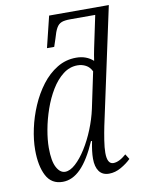

<svg xmlns="http://www.w3.org/2000/svg" viewBox="-86 -820 662 890"><g transform="rotate(-10 244.5 -375.0)"><path d="M137 10Q84 10 60 -36Q36 -82 36 -157Q36 -204 47.5 -257.5Q59 -311 81 -362Q103 -413 134.5 -454.5Q166 -496 207 -521Q248 -546 297 -546Q345 -546 377 -517Q379 -530 381.5 -545.5Q384 -561 387 -574L419 -726H302Q275 -726 260.5 -720.5Q246 -715 236.5 -698.5Q227 -682 218 -649L206 -613H172L208 -760H489L371 -211Q365 -182 359.5 -147Q354 -112 354 -88Q354 -35 383 -35Q410 -35 444 -65L459 -41Q440 -22 412 -6Q384 10 355 10Q324 10 308.5 -11.5Q293 -33 293 -71Q293 -88 295.5 -108.5Q298 -129 303 -153H298Q262 -70 222.5 -30Q183 10 137 10ZM156 -34Q179 -34 205 -57.5Q231 -81 255.5 -120Q280 -159 299 -206Q318 -253 328 -299L364 -470Q354 -491 336 -500.5Q318 -510 297 -510Q260 -510 229 -486Q198 -462 174 -422.5Q150 -383 133.5 -335.5Q117 -288 108.5 -241Q100 -194 100 -156Q100 -94 116 -64Q132 -34 156 -34Z"/></g></svg>

Font: Noto Serif Condensed Light
Style: Italic
Weight: 300
Width: 3
Italic angle: -12°
Designer: Monotype Design Team
Foundry: Monotype Imaging Inc.
Version: Version 2.014; ttfautohint (v1.8.4.7-5d5b)